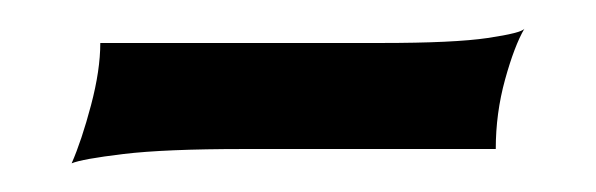

<svg xmlns="http://www.w3.org/2000/svg" viewBox="-20 -307 416 134"><path d="M30 -193Q37 -209 43.5 -233.5Q50 -258 50 -277H246Q297 -277 320.5 -280.5Q344 -284 346 -287Q339 -275 332.5 -251.5Q326 -228 326 -203H150Q95 -203 66 -199.5Q37 -196 30 -193Z"/></svg>

Font: Red Rose Medium
Style: Regular
Weight: 500
Designer: Jaikishan Patel
Version: Version 2.000